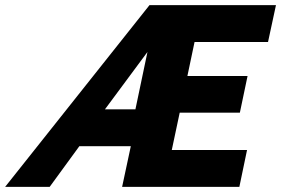

<svg xmlns="http://www.w3.org/2000/svg" viewBox="-100 -730 1098 750"><path d="M484 -710H978L947 -566H660L632 -433H867L837 -290H602L571 -144H865L835 0H377L411 -159H210L94 0H-80ZM429 -303 476 -527 310 -303Z"/></svg>

Font: Raleway-v4020 ExtraBold
Style: Italic
Weight: 800
Italic angle: -12°
Designer: Matt McInerney, Pablo Impallari, Rodrigo Fuenzalida
Foundry: Matt McInerney, Pablo Impallari, Rodrigo Fuenzalida
Version: Version 4.020;PS 004.020;hotconv 1.0.88;makeotf.lib2.5.64775